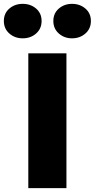

<svg xmlns="http://www.w3.org/2000/svg" viewBox="-75 -977 492 997"><path d="M72 -700V0H270V-700ZM202 -868Q202 -828 230.5 -803Q259 -778 299 -778Q340 -778 368.5 -803Q397 -828 397 -868Q397 -908 368.5 -932.5Q340 -957 299 -957Q259 -957 230.5 -932.5Q202 -908 202 -868ZM-55 -868Q-55 -828 -26.5 -803Q2 -778 43 -778Q84 -778 112.5 -803Q141 -828 141 -868Q141 -908 112.5 -932.5Q84 -957 43 -957Q2 -957 -26.5 -932.5Q-55 -908 -55 -868Z"/></svg>

Font: Jost ExtraBold
Style: Regular
Weight: 800
Version: Version 3.710